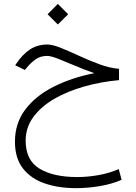

<svg xmlns="http://www.w3.org/2000/svg" viewBox="-20 -622 694 979"><path d="M274.9 -602.1 327.6 -549.3 274.9 -497.1 222.7 -549.3ZM586.9 -271V-213.4Q494.6 -205.1 409.2 -180.9Q323.7 -156.7 256.3 -117.7Q189 -78.6 149.9 -25.1Q110.8 28.3 110.8 95.2Q110.8 195.3 181.6 238Q252.4 280.8 374 280.8Q426.3 280.8 481.7 271Q537.1 261.2 585.4 240.2L600.1 294.9Q552.2 315.9 490.7 326.7Q429.2 337.4 366.7 337.4Q278.3 337.4 208 313.2Q137.7 289.1 96.9 236.8Q56.2 184.6 56.2 100.1Q56.2 6.3 109.1 -63.7Q162.1 -133.8 253.7 -179.9Q345.2 -226.1 460.9 -249Q410.2 -266.6 362.1 -287.1Q314 -307.6 276.6 -322.3Q239.3 -336.9 220.7 -336.9Q186 -336.9 161.4 -319.3Q136.7 -301.8 115.7 -275.9L106.9 -265.1L57.6 -289.1L63.5 -297.9Q95.2 -345.2 133.3 -370.1Q171.4 -395 221.2 -395Q248 -395 290.8 -377.7Q333.5 -360.4 384.3 -336.9Q435.1 -313.5 487.5 -294.2Q540 -274.9 586.9 -271Z"/></svg>

Font: Vazirmatn FD ExtraLight
Style: Regular
Weight: 200
Designer: Saber Rastikerdar
Foundry: Saber Rastikerdar
Version: Version 33.003